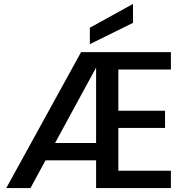

<svg xmlns="http://www.w3.org/2000/svg" viewBox="-20 -963 961 983"><path d="M586 -607V-396H825V-308H586V-89H855V0H472V-142H213L136 0H12L395 -696H855V-607ZM472 -231V-617L262 -231ZM661 -846 440 -737V-821L661 -943Z"/></svg>

Font: MSTAGE Medium
Style: Regular
Weight: 500
Designer: Ninad Kale (Devanagari), Jonny Pinhorn (Latin)
Foundry: Indian Type Foundry
Version: 4.004